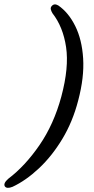

<svg xmlns="http://www.w3.org/2000/svg" viewBox="-91 -753 434 889"><path d="M271 -287.5Q245.5 -189 197.5 -109.5Q149.5 -30 89.2 26.5Q29 83 -33 112Q-59.5 122.5 -68.5 110Q-77 96 -52.5 74.5Q25 16 91.8 -81Q158.5 -178 193 -306Q229 -440.5 215 -534.8Q201 -629 152 -691.5Q146 -701.5 144.2 -710Q142.5 -718.5 148.5 -725Q160 -738.5 178.5 -728Q226 -695.5 257.2 -632.8Q288.5 -570 294 -482.5Q299.5 -395 271 -287.5Z"/></svg>

Font: Fraunces 144pt S100
Style: Italic
Weight: 400
Italic angle: -16°
Version: Version 1.000; ttfautohint (v1.8.3)